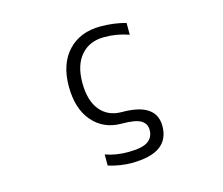

<svg xmlns="http://www.w3.org/2000/svg" viewBox="-106 -671 1212 1043"><g transform="rotate(-15 500.0 -149.5)"><path d="M539.1 -530.3Q614.3 -530.3 681.6 -511.7V-445.3Q613.3 -469.7 542 -468.8Q460.9 -468.8 413.1 -414.1Q365.2 -359.4 365.2 -259.8Q365.2 -159.2 409.7 -105Q454.1 -50.8 532.2 -50.8Q725.6 -50.8 724.6 80.1Q724.6 230.5 511.7 230.5Q447.3 230.5 381.8 210V147.5Q441.4 168.9 509.8 168Q588.9 168 620.6 145.5Q652.3 123 652.3 82Q652.3 46.9 622.6 28.3Q592.8 9.8 514.6 9.8Q413.1 9.8 351.1 -62Q289.1 -133.8 289.1 -259.8Q289.1 -385.7 356.4 -458Q423.8 -530.3 539.1 -530.3Z"/></g></svg>

Font: GenEi Gothic M SemiLight
Style: Regular
Weight: 350
Designer: o_tamon (Modified); [Source Han Sans]
Ryoko NISHIZUKA  (kana & ideographs); Paul D. Hunt (Latin, Greek & Cyrillic); Wenl
Version: Version 1.1a;Original Version 1.004